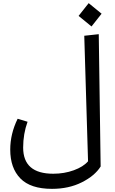

<svg xmlns="http://www.w3.org/2000/svg" viewBox="-20 -983 729 1219"><path d="M619 74Q582 133 499.5 174.5Q417 216 310 216Q174 216 109.5 150Q45 84 45 -33Q45 -133 92 -229L155 -210Q127 -133 127 -46Q127 120 318 120Q388 120 448.5 98Q509 76 539 41L515 -756L607 -766ZM479 -882 543 -963 625 -896 561 -815Z"/></svg>

Font: FiraGO
Style: Italic
Weight: 400
Italic angle: -8°
Designer: bBox Type GmbH
Foundry: bBox Type GmbH
Version: Version 1.001